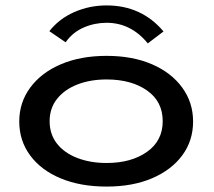

<svg xmlns="http://www.w3.org/2000/svg" viewBox="-20 -679 790 708"><path d="M373 9Q277 9 204.5 -21Q132 -51 91.5 -105.5Q51 -160 51 -231Q51 -301 91.5 -356Q132 -411 204.5 -442Q277 -473 373 -473Q469 -473 540.5 -442Q612 -411 652 -356Q692 -301 692 -231Q692 -160 652 -106Q612 -52 540.5 -21.5Q469 9 373 9ZM373 -78Q464 -78 522 -119Q580 -160 580 -232Q580 -305 522 -345.5Q464 -386 373 -386Q313 -386 265.5 -367.5Q218 -349 190.5 -314.5Q163 -280 163 -232Q163 -184 190 -149.5Q217 -115 265 -96.5Q313 -78 373 -78ZM222 -523 162 -564Q198 -610 254 -634.5Q310 -659 373 -659Q502 -659 583 -563L525 -519Q463 -595 373 -595Q329 -595 288.5 -577.5Q248 -560 222 -523Z"/></svg>

Font: Inconsolata ExtraExpanded SemiBold
Style: Regular
Weight: 600
Width: 8
Monospace: yes
Designer: Raph Levien, Cyreal, Brenton Simpson
Foundry: Raph Levien, Cyreal, Google
Version: Version 3.001; ttfautohint (v1.8.2.53-6de2)